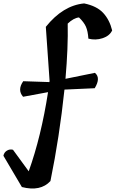

<svg xmlns="http://www.w3.org/2000/svg" viewBox="-40 -871 676 1123"><path d="M250 -398 228 -714Q328 -839 452 -851Q526 -836 563.5 -795.5Q601 -755 616 -693Q601 -661 560 -647.5Q519 -634 477 -645Q474 -689 462.5 -715Q451 -741 422 -769Q391 -766 356 -733Q359 -594 343 -410L515 -445Q551 -416 514 -355L337 -347Q308 -71 255 188Q197 251 88 223L-20 40Q-16 20 0.5 10Q17 0 36 5L128 131Q201 -73 241 -332L95 -305Q60 -345 96 -396L247 -391H249Z"/></svg>

Font: Tillana SemiBold
Style: Regular
Weight: 600
Designer: Lipi Raval (Devanagari, Latin), Jonny Pinhorn (Latin)
Foundry: Indian Type Foundry
Version: Version 2.003;PS 1.0;hotconv 1.0.79;makeotf.lib2.5.61930; tt